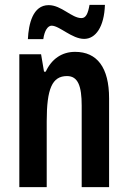

<svg xmlns="http://www.w3.org/2000/svg" viewBox="-20 -765 524 785"><path d="M94 -605H157C162 -641 176 -660 191 -660C223 -660 274 -606 324 -606C371 -606 406 -655 409 -745H346C340 -711 332 -691 313 -691C273 -691 231 -744 179 -744C114 -744 97 -667 94 -605ZM287 -553C233 -553 191 -524 167 -472H160L148 -543H59V0H171V-269C171 -402 193 -454 254 -454C299 -454 314 -413 314 -333V0H426V-363C426 -489 377 -553 287 -553Z"/></svg>

Font: Noto Sans Arabic UI XCn SmBd
Style: Regular
Weight: 600
Width: 2
Designer: Monotype Design Team, Nadine Chahine and Nizar Qandah
Foundry: Monotype Imaging Inc.
Version: Version 2.010